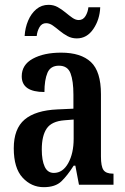

<svg xmlns="http://www.w3.org/2000/svg" viewBox="-20 -765 518 795"><path d="M161 10Q110 10 73.5 -29.5Q37 -69 37 -151Q37 -232 82 -270Q127 -308 218 -312L284 -315V-373Q284 -430 272 -461.5Q260 -493 224 -493Q189 -493 176.5 -463.5Q164 -434 164 -384Q70 -384 70 -449Q70 -497 116 -522Q162 -547 233 -547Q315 -547 356.5 -508Q398 -469 398 -375V-117Q398 -76 408.5 -61Q419 -46 447 -46H450V0H307L292 -79H285Q259 -38 234 -14Q209 10 161 10ZM203 -49Q240 -49 262.5 -89.5Q285 -130 285 -191V-270L247 -267Q194 -263 173.5 -233Q153 -203 153 -146Q153 -101 165 -75Q177 -49 203 -49ZM298 -606Q277 -606 259.5 -615.5Q242 -625 227 -637.5Q212 -650 198.5 -659.5Q185 -669 171 -669Q153 -669 143.5 -652.5Q134 -636 132 -616H82Q84 -650 96.5 -679.5Q109 -709 130.5 -727Q152 -745 181 -745Q202 -745 219 -735.5Q236 -726 251 -713.5Q266 -701 279.5 -691.5Q293 -682 306 -682Q324 -682 334 -698.5Q344 -715 346 -735H395Q393 -684 366.5 -645Q340 -606 298 -606Z"/></svg>

Font: Noto Serif Tamil ExtraCondensed SemiBold
Style: Italic
Weight: 600
Width: 2
Italic angle: -12°
Designer: Indian Type Foundry, Tom Grace, and the Monotype Design Team
Foundry: Monotype Imaging Inc.
Version: Version 2.003; ttfautohint (v1.8.4.7-5d5b)